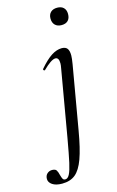

<svg xmlns="http://www.w3.org/2000/svg" viewBox="-224 -654 598 982"><g transform="rotate(-15 75.0 -163.0)"><path d="M-92 232Q-92 214 -81 204Q-70 194 -55 194Q-38 194 -32 203Q-26 212 -22 230Q-18 245 -14 251.5Q-10 258 -1 258Q12 258 21.5 240Q31 222 40 181.5Q49 141 64 56L125 -297Q128 -312 128 -322Q128 -353 109 -353Q98 -353 81 -341.5Q64 -330 43 -309Q42 -308 40 -308Q37 -308 35 -311.5Q33 -315 35 -317Q70 -358 98.5 -376.5Q127 -395 154 -395Q174 -395 183 -383.5Q192 -372 192 -347Q192 -332 187 -302L129 33Q113 127 94 179Q75 231 48 253Q21 275 -22 275Q-55 275 -73.5 262.5Q-92 250 -92 232ZM138 -556Q138 -577 150.5 -589Q163 -601 185 -601Q207 -601 219 -589Q231 -577 231 -556Q231 -533 219 -521Q207 -509 185 -509Q163 -509 150.5 -521.5Q138 -534 138 -556Z"/></g></svg>

Font: Cormorant Garamond Medium
Style: Italic
Weight: 500
Italic angle: -10°
Designer: Christian Thalmann (Catharsis Fonts)
Foundry: Catharsis Fonts
Version: Version 4.000